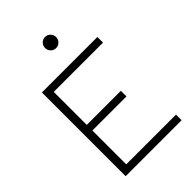

<svg xmlns="http://www.w3.org/2000/svg" viewBox="-264 -1027 1135 1135"><g transform="rotate(-45 303.0 -459.5)"><path d="M92 0V-700H556V-653H144V-377H429V-330H144V-47H560V0ZM337 -826Q318 -826 304.5 -839.5Q291 -853 291 -873Q291 -892 304.5 -905.5Q318 -919 337 -919Q356 -919 369.5 -905.5Q383 -892 383 -873Q383 -853 369.5 -839.5Q356 -826 337 -826Z"/></g></svg>

Font: Red Hat Text Light
Style: Regular
Weight: 300
Designer: Pentagram, MCKL
Foundry: Pentagram, MCKL
Version: Version 1.023; ttfautohint (v1.8.3)